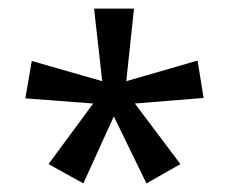

<svg xmlns="http://www.w3.org/2000/svg" viewBox="-20 -780 535 447"><path d="M292 -760H199L218 -591L54 -638L39 -551L197 -539L93 -398L174 -353L245 -509L321 -353L400 -398L294 -539L454 -552L440 -639L274 -591Z"/></svg>

Font: Noto Sans Khmer UI SemiCondensed
Style: Regular
Weight: 400
Width: 4
Designer: Danh Hong and the Monotype Design Team
Foundry: Monotype Imaging Inc.
Version: Version 2.002